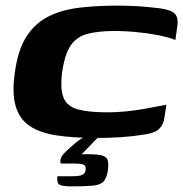

<svg xmlns="http://www.w3.org/2000/svg" viewBox="-20 -483 651 682"><path d="M33 -227Q44 -308 75.5 -355.5Q107 -403 155 -426Q203 -449 264.5 -456Q326 -463 396 -463Q438 -463 475.5 -460.5Q513 -458 551 -453Q591 -447 602.5 -432.5Q614 -418 610 -391L603 -341Q575 -352 537 -359Q499 -366 460 -369.5Q421 -373 390 -373Q330 -373 291.5 -363Q253 -353 231.5 -322Q210 -291 201 -228Q193 -168 205.5 -136.5Q218 -105 256.5 -94.5Q295 -84 361 -84Q391 -84 424 -87Q457 -90 494 -96.5Q531 -103 571 -111L564 -65Q561 -40 544.5 -24.5Q528 -9 485 -4Q447 2 406 4.5Q365 7 324 7Q241 7 181.5 -2Q122 -11 85.5 -35.5Q49 -60 35.5 -106.5Q22 -153 33 -227ZM233 179Q199 179 190 172Q181 165 184 143Q187 143 199 143Q211 143 235 143Q261 143 271.5 138.5Q282 134 284 122Q286 106 277.5 102Q269 98 240 98H197Q196 98 194.5 93Q193 88 196.5 78.5Q200 69 213 56Q221 49 230 40.5Q239 32 249.5 23.5Q260 15 270.5 8.5Q281 2 289 -1H334L270 65Q314 64 335 67.5Q356 71 361.5 83.5Q367 96 363 123Q359 150 347.5 162Q336 174 309.5 176.5Q283 179 233 179Z"/></svg>

Font: Genos Thin
Style: Bold Italic
Weight: 700
Italic angle: -8°
Version: Version 1.010